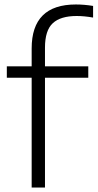

<svg xmlns="http://www.w3.org/2000/svg" viewBox="-20 -838 436 858"><path d="M121.5 0V-490.5H10.5V-541.5H121.5V-621.5Q121.5 -818 319 -818Q356.5 -818 396 -811.5V-759.5Q357 -766.5 322.5 -766.5Q250.5 -766.5 215.8 -734.2Q181 -702 181 -625V-541.5H374.5V-490.5H181V0Z"/></svg>

Font: Encode Sans Semi Expanded Light
Style: Regular
Weight: 300
Width: 6
Designer: Multiple Designers
Foundry: Impallari Type
Version: Version 3.000; ttfautohint (v1.8.3) -l 8 -r 50 -G 200 -x 14 